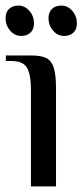

<svg xmlns="http://www.w3.org/2000/svg" viewBox="-24 -669 296 689"><path d="M-4 -604Q-4 -625 8.5 -637Q21 -649 42 -649Q65 -649 81.5 -630Q98 -611 98 -585Q98 -564 85.5 -552Q73 -540 52 -540Q29 -540 12.5 -559Q-4 -578 -4 -604ZM150 -604Q150 -625 162.5 -637Q175 -649 196 -649Q219 -649 235.5 -630Q252 -611 252 -585Q252 -564 239.5 -552Q227 -540 206 -540Q183 -540 166.5 -559Q150 -578 150 -604ZM87 -350Q87 -401 73 -425.5Q59 -450 17 -450H-3V-470H87Q124 -470 142.5 -460.5Q161 -451 169 -426Q177 -401 177 -350V0H87Z"/></svg>

Font: Philosopher
Style: Regular
Weight: 400
Designer: Jovanny Lemonad
Foundry: Jovanny Lemonad
Version: Version 2.000